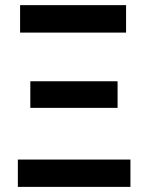

<svg xmlns="http://www.w3.org/2000/svg" viewBox="-20 -731 574 751"><path d="M49.8 0V-106.9H490.2V0ZM98.6 -309.1V-413.1H439.9V-309.1ZM58.6 -603.5V-710.9H473.1V-603.5Z"/></svg>

Font: Roboto SemiCondensed SemiBold
Style: Regular
Weight: 600
Width: 4
Designer: Christian Robertson
Foundry: Google
Version: Version 3.009; 2024